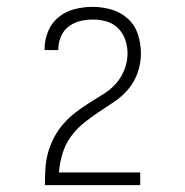

<svg xmlns="http://www.w3.org/2000/svg" viewBox="-20 -863 540 560"><path d="M111 -323V-324Q111 -348 112.5 -372Q114 -396 120.5 -419Q127 -442 138.5 -463.5Q150 -485 166 -503Q182 -521 201 -535.5Q220 -550 240.5 -563Q261 -576 281.5 -588.5Q302 -601 318 -619Q334 -637 343 -660Q352 -683 352 -707Q352 -727 345.5 -746.5Q339 -766 324.5 -780.5Q310 -795 290.5 -800.5Q271 -806 251 -806Q232 -806 213.5 -801.5Q195 -797 180 -785.5Q165 -774 157.5 -756Q150 -738 150 -719V-717H110V-720Q110 -747 120.5 -772Q131 -797 151.5 -813.5Q172 -830 198 -836.5Q224 -843 251 -843Q278 -843 305.5 -835Q333 -827 353.5 -808Q374 -789 382.5 -762Q391 -735 391 -707Q391 -679 382 -652.5Q373 -626 355.5 -604.5Q338 -583 315 -567.5Q292 -552 268.5 -536.5Q245 -521 223.5 -503.5Q202 -486 186 -463.5Q170 -441 162 -414Q154 -387 152 -360H389V-323Z"/></svg>

Font: Iosevka SS18 Extralight
Style: Regular
Weight: 200
Monospace: yes
Designer: Belleve Invis
Foundry: Belleve Invis
Version: Version 25.1.1; ttfautohint (v1.8.4)